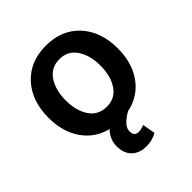

<svg xmlns="http://www.w3.org/2000/svg" viewBox="-208 -685 1023 1023"><g transform="rotate(-45 304.0 -173.5)"><path d="M305.2 206.5Q258.8 206.5 228.5 182.1Q198.2 157.7 192.9 112.8Q184.6 49.3 230 2Q142.1 -20.5 92.3 -92.8Q42.5 -165 42.5 -270.5Q42.5 -397.9 113.8 -475.3Q185.1 -552.7 304.2 -552.7Q423.3 -552.7 494.4 -475.3Q565.4 -397.9 565.4 -270.5Q565.4 -161.6 512.2 -88.1Q459 -14.6 366.2 4.4Q333 23.9 314.7 43.7Q296.4 63.5 296.4 87.4Q296.4 123 331.5 123Q347.7 123 372.1 112.8L384.8 185.5Q348.1 206.5 305.2 206.5ZM304.7 -92.3Q367.2 -92.3 401.1 -142.6Q435.1 -192.9 435.1 -271Q435.1 -349.6 401.1 -400.1Q367.2 -450.7 304.7 -450.7Q241.2 -450.7 207 -400.1Q172.9 -349.6 172.9 -271Q172.9 -192.4 207 -142.3Q241.2 -92.3 304.7 -92.3Z"/></g></svg>

Font: Interop SemBd
Style: Regular
Weight: 600
Designer: Rasmus Andersson, Google, Jang Haemin
Foundry: jhaemin
Version: Version 1.007